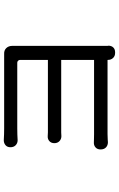

<svg xmlns="http://www.w3.org/2000/svg" viewBox="178 -766 643 1040"><g transform="rotate(-90 500.0 -245.5)"><path d="M211 -23Q211 -40 222 -50Q233 -60 250 -59Q258 -59 266 -58.5Q274 -58 293 -58H696V-236H335Q316 -236 303.5 -236Q291 -236 283 -235Q267 -235 256 -245.5Q245 -256 245 -273Q245 -290 256 -300Q267 -310 283 -309Q291 -308 304 -308Q317 -308 334 -308H696V-459Q696 -465 691.5 -469.5Q687 -474 681 -474Q661 -474 624 -474Q587 -474 542.5 -474Q498 -474 454.5 -474Q411 -474 376.5 -474Q342 -474 325 -474Q312 -474 292 -473.5Q272 -473 261 -472Q245 -472 234 -482.5Q223 -493 223 -511Q223 -528 234 -537.5Q245 -547 261 -547Q274 -546 294 -545.5Q314 -545 325 -545Q342 -545 378.5 -545Q415 -545 461.5 -545Q508 -545 556.5 -545Q605 -545 646 -545Q687 -545 712 -545Q715 -545 720.5 -545Q726 -545 728 -545Q748 -546 760 -533.5Q772 -521 772 -501Q772 -501 772 -499.5Q772 -498 772 -496Q772 -487 772 -453Q772 -419 772 -370Q772 -321 772 -265.5Q772 -210 772 -156.5Q772 -103 772 -61Q772 -19 772 2Q772 14 772 15Q772 16 773 20Q773 36 763.5 46Q754 56 737 56H734Q717 56 706.5 45Q696 34 696 17V15H294Q270 16 264.5 16Q259 16 250 17Q233 17 222 6.5Q211 -4 211 -23Z"/></g></svg>

Font: Chiron GoRound TC
Style: Regular
Weight: 400
Designer: Ryoko NISHIZUKA 西塚涼子 (kana, bopomofo & ideographs); Paul D. Hunt (Latin, Greek & Cyrillic); Sandoll Communications 산돌커뮤니
Foundry: Adobe
Version: Version 1.000;hotconv 1.1.1;makeotfexe 2.6.0